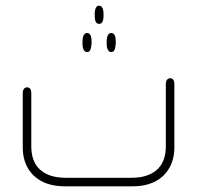

<svg xmlns="http://www.w3.org/2000/svg" viewBox="-20 -655 693 675"><path d="M313 -605Q313 -620 317 -627.5Q321 -635 328 -635Q336 -635 340 -627.5Q344 -620 344 -605V-601Q344 -585 340 -578Q336 -571 328 -571Q321 -571 317 -578Q313 -585 313 -601ZM286 -472Q279 -472 274.5 -479.5Q270 -487 270 -503V-507Q270 -524 274.5 -531.5Q279 -539 286 -539Q294 -539 298 -531.5Q302 -524 302 -507V-503Q301 -487 297.5 -479.5Q294 -472 286 -472ZM371 -472Q364 -472 359.5 -479.5Q355 -487 355 -503V-507Q355 -524 359.5 -531.5Q364 -539 371 -539Q379 -539 383 -531.5Q387 -524 387 -507V-503Q386 -487 382.5 -479.5Q379 -472 371 -472ZM446 0H208Q162 0 129 -16.5Q96 -33 78 -64Q60 -95 60 -137V-327Q60 -338 64.5 -343Q69 -348 75 -348Q82 -348 86 -343Q90 -338 90 -327V-141Q90 -86 121.5 -58Q153 -30 211 -30H442Q500 -30 531.5 -58Q563 -86 563 -141V-359Q563 -370 567.5 -375Q572 -380 578 -380Q585 -380 589 -375Q593 -370 593 -359V-137Q593 -95 575 -64Q557 -33 524.5 -16.5Q492 0 446 0Z"/></svg>

Font: Beiruti ExtraLight
Style: Regular
Weight: 250
Designer: Arlette Boutros
Foundry: Boutros
Version: Version 1.41